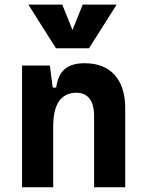

<svg xmlns="http://www.w3.org/2000/svg" viewBox="-20 -796 626 816"><path d="M379.9 0H512.2V-336.9C512.2 -458 449.7 -527.3 340.3 -527.3C263.2 -527.3 228.5 -493.2 218.8 -423.8H204.1L191.9 -517.6H73.7V0H206.1V-258.3C206.1 -354.5 239.7 -401.9 305.7 -401.9C353 -401.9 379.9 -366.7 379.9 -304.2ZM217.8 -590.8H358.4L475.6 -776.4H331.5L288.1 -668.5L244.6 -776.4H100.6Z"/></svg>

Font: Cascadia Code
Style: Bold
Weight: 700
Monospace: yes
Designer: Aaron Bell
Foundry: Saja Typeworks
Version: Version 2404.023